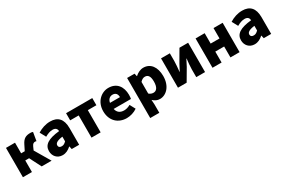

<svg xmlns="http://www.w3.org/2000/svg" viewBox="90 -1572 4147 2817"><g transform="rotate(-30 2163.5 -163.5)"><path d="M63 0H216V-196H281L381 0H549L395 -261L419 -315C437 -356 456 -363 481 -363C488 -363 494 -361 500 -359L524 -501C511 -507 498 -509 483 -509C409 -509 362 -490 321 -405L277 -317H216V-497H63Z M733 12C789 12 834 -13 875 -50H879L890 0H1016V-282C1016 -438 944 -509 816 -509C738 -509 667 -484 602 -444L656 -344C706 -372 746 -386 786 -386C837 -386 858 -362 862 -321C666 -301 585 -244 585 -139C585 -56 642 12 733 12ZM786 -108C752 -108 733 -122 733 -151C733 -186 763 -213 862 -226V-147C838 -123 817 -108 786 -108Z M1225 0H1380V-376H1525V-497H1081V-376H1225Z M1819 12C1878 12 1946 -7 1998 -44L1948 -137C1913 -117 1877 -106 1841 -106C1778 -106 1731 -135 1717 -202H2010C2013 -216 2016 -242 2016 -270C2016 -405 1946 -509 1802 -509C1683 -509 1567 -410 1567 -249C1567 -83 1677 12 1819 12ZM1715 -306C1725 -364 1762 -392 1806 -392C1862 -392 1884 -355 1884 -306Z M2115 182H2269V38L2264 -39C2299 -6 2338 12 2381 12C2488 12 2589 -86 2589 -257C2589 -410 2515 -509 2395 -509C2344 -509 2294 -484 2256 -449H2252L2241 -497H2115ZM2344 -115C2320 -115 2294 -122 2269 -144V-341C2296 -370 2320 -383 2349 -383C2404 -383 2430 -342 2430 -255C2430 -154 2392 -115 2344 -115Z M2690 0H2837L2955 -201C2970 -229 2994 -275 3010 -308H3014C3007 -243 3000 -180 3000 -131V0H3149V-497H3002L2885 -296C2870 -267 2845 -222 2829 -189H2826C2832 -253 2839 -316 2839 -366V-497H2690Z M3275 0H3429V-185H3579V0H3734V-497H3579V-321H3429V-497H3275Z M3986 12C4042 12 4087 -13 4128 -50H4132L4143 0H4269V-282C4269 -438 4197 -509 4069 -509C3991 -509 3920 -484 3855 -444L3909 -344C3959 -372 3999 -386 4039 -386C4090 -386 4111 -362 4115 -321C3919 -301 3838 -244 3838 -139C3838 -56 3895 12 3986 12ZM4039 -108C4005 -108 3986 -122 3986 -151C3986 -186 4016 -213 4115 -226V-147C4091 -123 4070 -108 4039 -108Z"/></g></svg>

Font: DAIFUKU Sans
Style: Bold
Weight: 700
Designer: Original font ‘Source Han Sans JP’ : Paul D. Hunt
Foundry: Daifuku
Version: Version 1.000